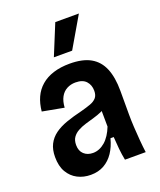

<svg xmlns="http://www.w3.org/2000/svg" viewBox="-142 -845 792 948"><g transform="rotate(-20 254.0 -371.5)"><path d="M171 13Q133 13 102 -3Q71 -19 52.5 -50.5Q34 -82 34 -130Q34 -169 48 -196.5Q62 -224 88 -243Q114 -262 151 -275Q188 -288 234 -299Q264 -307 284.5 -314.5Q305 -322 316.5 -335Q328 -348 328 -372Q328 -402 310 -422Q292 -442 254 -442Q229 -442 208.5 -431Q188 -420 176 -398Q164 -376 162 -343L49 -364Q53 -405 67.5 -437Q82 -469 108.5 -492Q135 -515 173 -527Q211 -539 259 -539Q327 -539 368.5 -515.5Q410 -492 429.5 -445Q449 -398 449 -327V-202Q449 -172 451 -136.5Q453 -101 456 -65.5Q459 -30 463 0H354Q348 -30 345 -60.5Q342 -91 340 -124H323Q312 -82 291.5 -51.5Q271 -21 241 -4Q211 13 171 13ZM218 -85Q235 -85 251 -91.5Q267 -98 281.5 -110.5Q296 -123 308 -141.5Q320 -160 329 -183L328 -288L356 -285Q342 -271 322 -262Q302 -253 279 -246.5Q256 -240 233 -233Q210 -226 192 -216Q174 -206 163 -190.5Q152 -175 152 -150Q152 -119 170.5 -102Q189 -85 218 -85ZM293 -595H197L263 -756H387Z"/></g></svg>

Font: Bricolage Grotesque SemiCondensed SemiBold
Style: Regular
Weight: 600
Width: 4
Designer: Mathieu Triay
Foundry: Atelier Triay
Version: Version 1.001;gftools[0.9.33.dev8+g029e19f]